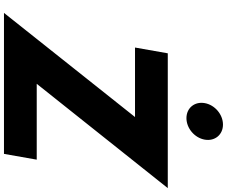

<svg xmlns="http://www.w3.org/2000/svg" viewBox="-108 -1035 1143 967"><g transform="rotate(90 463.5 -551.5)"><path d="M927.5 -825H248.5L219.4 -660H569.4L45 0H755L784.1 -165H402.1ZM607.5 -1103C556.5 -1103 508.3 -1062 499.3 -1011C490.3 -960 524 -919 575 -919C626 -919 674.3 -960 683.3 -1011C692.3 -1062 658.5 -1103 607.5 -1103Z"/></g></svg>

Font: Hussar Wysoki
Style: Obl
Weight: 700
Foundry: Cannot Into Space Fonts
Version: Version 0.92